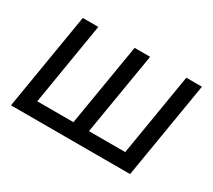

<svg xmlns="http://www.w3.org/2000/svg" viewBox="-108 -736 1032 931"><g transform="rotate(30 408.0 -270.5)"><path d="M119.6 -541H206.5L130.4 -80.6H333L409.7 -541H496.6L419.9 -80.6H623L699.2 -541H786.6L696.8 0H29.8Z"/></g></svg>

Font: Inter 17pt
Style: Italic
Weight: 400
Italic angle: -9.3988°
Version: Version 4.001;git-66647c0bb